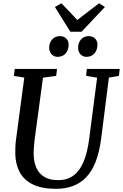

<svg xmlns="http://www.w3.org/2000/svg" viewBox="-20 -1176 772 1206"><path d="M664 -688.5 615.5 -306Q604.5 -220.5 580.8 -160Q557 -99.5 521 -62.2Q485 -25 437.5 -7.5Q390 10 332 10Q242.5 10 186.5 -17.5Q130.5 -45 104 -94.5Q77.5 -144 76 -209Q76 -228 76.5 -248.5Q77 -269 79.5 -290.5L132.5 -688.5L67.5 -699L72.5 -743H338L333 -699.5L250 -688L197.5 -299.5Q194.5 -272 192.8 -248.2Q191 -224.5 191.5 -205Q192.5 -157.5 208.8 -121.2Q225 -85 258.8 -64.8Q292.5 -44.5 346.5 -44.5Q402 -44.5 441.2 -73.2Q480.5 -102 505 -160.2Q529.5 -218.5 540.5 -306.5L590 -688L521 -699.5L525.5 -743H732L727 -699.5ZM341 -819Q318.5 -819 303.5 -835.8Q288.5 -852.5 289 -877Q289.5 -909 308.2 -929Q327 -949 355.5 -949Q383 -949 397.2 -933Q411.5 -917 411 -893.5Q410.5 -861 392 -840Q373.5 -819 341 -819ZM522.5 -819Q500 -819 485 -835.8Q470 -852.5 470.5 -877Q471 -909 489.5 -929Q508 -949 536.5 -949Q563.5 -949 578.2 -933Q593 -917 592 -893.5Q591.5 -861 573 -840Q554.5 -819 522.5 -819ZM422 -976.5 325 -1132 365.5 -1155.5Q390.5 -1129.5 415.8 -1103.2Q441 -1077 465.5 -1050.5Q499.5 -1077 533.8 -1103Q568 -1129 602.5 -1155.5L639 -1132L492 -976.5Z"/></svg>

Font: Merriweather 24pt Medium
Style: Italic
Weight: 500
Italic angle: -7.8°
Version: Version 2.101